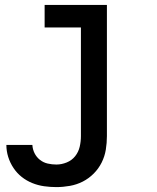

<svg xmlns="http://www.w3.org/2000/svg" viewBox="-20 -550 640 783"><path d="M210 213Q185 213 160 209.5Q135 206 111.5 196.5Q88 187 68.5 171.5Q49 156 35 135Q21 114 13.5 90Q6 66 6 41H112Q113 59 121 75Q129 91 143 102Q157 113 174.5 117Q192 121 210 121Q231 121 252 112.5Q273 104 286.5 87Q300 70 305 48.5Q310 27 310 5V-438H162V-530H416V5Q416 33 411.5 60.5Q407 88 394.5 113Q382 138 362 158Q342 178 317.5 190.5Q293 203 265 208Q237 213 210 213Z"/></svg>

Font: Iosevka Slab Semibold Extended
Style: Regular
Weight: 600
Width: 7
Monospace: yes
Designer: Belleve Invis
Foundry: Belleve Invis
Version: Version 11.1.0; ttfautohint (v1.8.3)